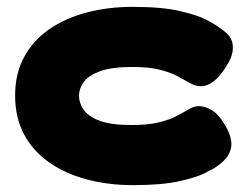

<svg xmlns="http://www.w3.org/2000/svg" viewBox="-20 -525 723 559"><path d="M367 14Q295 14 233 -2.5Q171 -19 124 -51.5Q77 -84 50.5 -133Q24 -182 24 -247Q24 -311 50.5 -359.5Q77 -408 123.5 -440Q170 -472 232 -488.5Q294 -505 365 -505Q452 -505 503 -493Q554 -481 577.5 -469Q601 -457 603 -455Q623 -443 640.5 -427.5Q658 -412 658 -386Q658 -373 653 -359.5Q648 -346 637 -329Q602 -274 565 -274Q549 -274 534 -282.5Q519 -291 499 -302Q479 -313 447.5 -321.5Q416 -330 365 -330Q305 -330 271 -317.5Q237 -305 223.5 -286Q210 -267 210 -246Q210 -225 223.5 -205.5Q237 -186 270 -173.5Q303 -161 363 -161Q412 -161 443.5 -169Q475 -177 490.5 -185.5Q506 -194 507 -194Q521 -202 533.5 -209Q546 -216 559 -216Q576 -216 595.5 -205Q615 -194 634 -163Q650 -137 653 -114.5Q656 -92 644 -72.5Q632 -53 603 -35Q600 -33 576.5 -21Q553 -9 502.5 2.5Q452 14 367 14Z"/></svg>

Font: Fredoka Expanded
Style: Bold
Weight: 700
Width: 7
Designer: Ben Nathan
Foundry: Milena B. Brandão, Ben Nathan
Version: Version 2.001